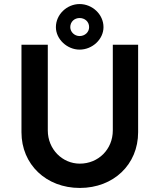

<svg xmlns="http://www.w3.org/2000/svg" viewBox="-20 -922 789 948"><path d="M374 6C541 6 662 -110 662 -269V-701H537V-278C537 -185 466 -114 374 -114C288 -114 216 -185 216 -278V-701H86V-269C86 -110 208 6 374 6ZM256 -788C256 -728 312 -677 373 -677C436 -677 491 -728 491 -788C491 -851 436 -902 373 -902C311 -902 256 -851 256 -788ZM327 -788C327 -815 348 -833 373 -833C398 -833 420 -816 420 -788C420 -763 399 -744 373 -744C348 -744 327 -764 327 -788Z"/></svg>

Font: Easer Grotesk Medium
Style: Regular
Weight: 500
Designer: Boardeaser, Bonnie Shaver-Troup, Thomas Jockin
Foundry: Lexend
Version: Version 1.001;Glyphs 3.1.2 (3151)